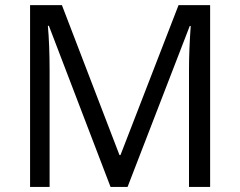

<svg xmlns="http://www.w3.org/2000/svg" viewBox="-20 -734 943 754"><path d="M414.1 0 171.9 -632.8H168Q174.8 -557.6 174.8 -454.1V0H98.1V-713.9H223.1L449.2 -125H453.1L681.2 -713.9H805.2V0H722.2V-460Q722.2 -539.1 729 -631.8H725.1L481 0Z"/></svg>

Font: f02698313
Style: Regular
Weight: 400
Foundry: Ascender Corporation
Version: Version 1.10